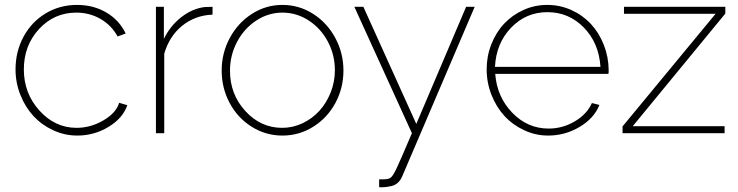

<svg xmlns="http://www.w3.org/2000/svg" viewBox="-20 -548 3038 790"><path d="M297.9 9.8Q246.1 9.8 199 -12Q151.9 -33.7 117.9 -70.3Q84 -106.9 64 -157.2Q43.9 -207.5 43.9 -262.2Q43.9 -335.9 76.7 -396.7Q109.4 -457.5 167.5 -492.7Q225.6 -527.8 296.9 -527.8Q364.3 -527.8 417.5 -496.6Q470.7 -465.3 497.1 -410.2L463.9 -397.9Q439 -443.8 393.8 -470Q348.6 -496.1 293.9 -496.1Q203.1 -496.1 140.6 -428.5Q78.1 -360.8 78.1 -262.2Q78.1 -164.1 142.3 -93Q206.5 -22 294.9 -22Q353 -22 405.5 -52.7Q458 -83.5 470.2 -125L503.9 -115.2Q485.4 -61.5 426.5 -25.9Q367.7 9.8 297.9 9.8Z M854.5 -487.8Q782.7 -484.9 729.7 -442.1Q676.8 -399.4 655.8 -327.1V0H621.6V-520H654.3V-388.2Q681.2 -442.9 726.8 -478Q772.5 -513.2 822.8 -519Q835.9 -520 854.5 -520Z M1142.1 -527.8Q1210.4 -527.8 1268.3 -491Q1326.2 -454.1 1359.6 -391.8Q1393.1 -329.6 1393.1 -257.8Q1393.1 -186 1360.1 -124.5Q1327.1 -63 1269 -26.6Q1210.9 9.8 1142.1 9.8Q1073.2 9.8 1015.4 -26.6Q957.5 -63 924.8 -124.5Q892.1 -186 892.1 -257.8Q892.1 -329.6 925.5 -391.8Q959 -454.1 1016.6 -491Q1074.2 -527.8 1142.1 -527.8ZM1141.1 -22Q1185.1 -22 1225.1 -41Q1265.1 -60.1 1294.2 -92Q1323.2 -124 1340.6 -167.7Q1357.9 -211.4 1357.9 -258.8Q1357.9 -322.3 1328.9 -377Q1299.8 -431.6 1250 -463.9Q1200.2 -496.1 1142.1 -496.1Q1084.5 -496.1 1034.7 -463.6Q984.9 -431.2 955.6 -376Q926.3 -320.8 926.3 -256.8Q926.3 -160.2 989.5 -91.1Q1052.7 -22 1141.1 -22Z M1540 189.9Q1578.6 191.4 1586.9 183.1Q1595.7 178.2 1610.8 146.7Q1626 115.2 1674.8 0L1438 -520H1475.1L1692.9 -38.1L1897.9 -520H1933.1L1635.7 175.8Q1619.6 215.3 1581.1 219.2Q1562.5 223.6 1540 222.2Z M2235.4 9.8Q2183.6 9.8 2136.5 -12.2Q2089.4 -34.2 2055.7 -70.8Q2022 -107.4 2002.2 -157.7Q1982.4 -208 1982.4 -263.2Q1982.4 -316.9 2001.7 -366Q2021 -415 2054.2 -450.4Q2087.4 -485.8 2133.5 -506.8Q2179.7 -527.8 2231.4 -527.8Q2284.2 -527.8 2331.1 -506.6Q2377.9 -485.4 2411.4 -449.2Q2444.8 -413.1 2464.4 -363.5Q2483.9 -314 2484.4 -259.8Q2484.4 -249 2483.4 -244.1H2017.6Q2024.9 -148.9 2087.9 -84Q2150.9 -19 2237.3 -19Q2294.4 -19 2344.5 -48.3Q2394.5 -77.6 2415.5 -124L2446.3 -116.2Q2424.8 -61.5 2365 -25.9Q2305.2 9.8 2235.4 9.8ZM2016.6 -272.9H2450.7Q2444.3 -371.1 2382.3 -434.6Q2320.3 -498 2232.4 -498Q2144.5 -498 2083 -434.1Q2021.5 -370.1 2016.6 -272.9Z M2541.5 -27.8 2924.3 -491.2H2547.4V-520H2964.4V-492.2L2583.5 -28.8H2961.4V0H2541.5Z"/></svg>

Font: Rawline ExtraLight
Style: Regular
Weight: 275
Designer: Matt McInerney, Pablo Impallari, Rodrigo Fuenzalida
Foundry: Matt McInerney, Pablo Impallari, Rodrigo Fuenzalida
Version: Version 4.020;PS 004.020;hotconv 1.0.88;makeotf.lib2.5.64775